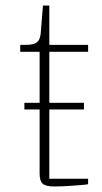

<svg xmlns="http://www.w3.org/2000/svg" viewBox="-20 -670 368 693"><path d="M175 3Q145 3 134 -7Q123 -17 123 -43V-275H68V-299H123V-483H53V-508H73Q102 -508 113.5 -517.5Q125 -527 127 -550L135 -650H158V-508H298V-483H158V-299H283V-275H158V-25H298V-5Q287 -3 271 -2Q255 -1 238 0.5Q221 2 204 2.5Q187 3 175 3Z"/></svg>

Font: IBM Plex Serif ExtLt
Style: Regular
Weight: 200
Designer: Mike Abbink, Paul van der Laan, Pieter van Rosmalen
Foundry: Bold Monday
Version: Version 3.001